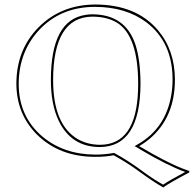

<svg xmlns="http://www.w3.org/2000/svg" viewBox="-20 -678 850 842"><path d="M590.3 -37.1Q712.4 35.2 781.7 61.5Q796.4 67.4 810.1 71.8V78.1Q718.8 126.5 695.8 144Q650.9 118.7 579.1 65.9Q534.2 33.7 478.5 2.9Q439.5 10.3 397.9 9.8Q241.2 9.8 142.6 -87.4Q52.7 -177.2 51.8 -310.1Q51.8 -461.4 151.4 -560.5Q249.5 -657.2 397 -658.2Q577.6 -658.2 673.3 -544.9Q746.6 -457.5 747.1 -329.1Q747.1 -163.1 635.7 -68.8Q614.3 -50.8 590.3 -37.1ZM383.8 -605Q213.4 -602.5 212.9 -327.1Q212.9 -130.9 321.8 -67.4Q364.3 -43.5 418 -43Q577.6 -43 585.4 -282.7Q585.9 -296.4 585.9 -310.1Q585.9 -522 492.2 -579.1Q448.7 -605 383.8 -605ZM585.4 -28.8 570.3 -37.1 585.4 -45.9Q707 -115.7 731.4 -262.7Q736.8 -295.4 736.8 -329.1Q736.8 -492.7 622.1 -580.1Q532.2 -647.5 397 -647.9Q244.1 -647.9 148.4 -543Q62.5 -447.8 62 -310.1Q62 -167.5 166 -79.1Q260.3 -0.5 397.9 0Q439 0 476.6 -6.8L480 -7.3L483.9 -5.4Q542 25.9 612.3 78.1Q652.3 107.4 695.3 131.8Q721.7 113.8 792 76.2Q713.4 47.4 598.6 -20.5Q589.4 -26.4 585.4 -28.8ZM383.8 -615.2Q531.2 -615.2 574.7 -480Q595.7 -413.1 596.2 -310.1Q594.7 -34.2 418 -33.2Q293.5 -33.2 237.8 -147.5Q203.1 -220.2 203.1 -327.1Q203.1 -590.3 355.5 -612.8Q369.6 -615.2 383.8 -615.2Z"/></svg>

Font: Linux Biolinum Outline O
Style: Bold
Weight: 700
Designer: Philipp H. Poll
Foundry: Philipp H. Poll
Version: Version 0.9.2